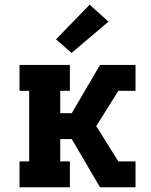

<svg xmlns="http://www.w3.org/2000/svg" viewBox="-20 -796 640 816"><path d="M63 0V-110H104V-410H63V-520H277V-410H236V-315H285L405 -520H556V-410H483L389 -260L483 -110H556V0H405L285 -205H236V-110H277V0ZM284 -571 218 -629 361 -776 441 -704Z"/></svg>

Font: Iosevka HT Extrabold Extended
Style: Regular
Weight: 800
Width: 7
Monospace: yes
Designer: Belleve Invis
Foundry: Belleve Invis
Version: Version 32.3.0; ttfautohint (v1.8.4)